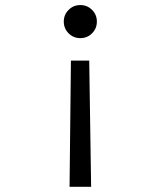

<svg xmlns="http://www.w3.org/2000/svg" viewBox="-20 -547 626 748"><path d="M251 180.7 256.3 -311H327.6L335 180.7ZM293 -527.3Q319.8 -527.3 338.6 -508.5Q357.4 -489.7 357.4 -462.9Q357.4 -436 338.6 -417.2Q319.8 -398.4 293 -398.4Q266.1 -398.4 247.3 -417.2Q228.5 -436 228.5 -462.9Q228.5 -489.7 247.3 -508.5Q266.1 -527.3 293 -527.3Z"/></svg>

Font: Cascadia Code PL SemiLight
Style: Regular
Weight: 350
Monospace: yes
Designer: Aaron Bell
Foundry: Saja Typeworks
Version: Version 2404.023; ttfautohint (v1.8.4)